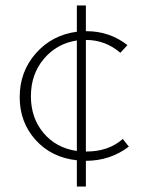

<svg xmlns="http://www.w3.org/2000/svg" viewBox="-20 -582 527 702"><path d="M451 -46Q383 6 294 6V100H261V4Q168 -6 110 -70.5Q52 -135 52 -227Q52 -320 111 -387Q170 -454 261 -466V-562H294V-468H296Q381 -468 446 -417L420 -389Q365 -436 294 -436V-28H296Q377 -28 429 -74ZM93 -230Q93 -151 139 -96Q185 -41 261 -30V-434Q188 -423 140.5 -367Q93 -311 93 -230Z"/></svg>

Font: EauTestText Light
Style: Regular
Weight: 300
Designer: Christian Thalmann (Catharsis Fonts)
Version: Version 0.001;PS 000.001;hotconv 1.0.88;makeotf.lib2.5.64775